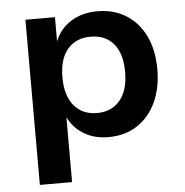

<svg xmlns="http://www.w3.org/2000/svg" viewBox="-50 -555 756 784"><g transform="rotate(-5 327.5 -163.0)"><path d="M82 180V-497H203V-395H202Q222 -448 268.5 -477Q315 -506 377 -506Q445 -506 495.5 -474Q546 -442 573.5 -384.5Q601 -327 601 -249Q601 -173 574 -114.5Q547 -56 497 -23Q447 10 378 10Q318 10 274 -18.5Q230 -47 211 -93H214V180ZM341 -92Q400 -92 434.5 -133Q469 -174 469 -249Q469 -325 435 -365Q401 -405 341 -405Q281 -405 246.5 -365Q212 -325 212 -249Q212 -174 246.5 -133Q281 -92 341 -92Z"/></g></svg>

Font: Nunito Sans 9pt
Style: Bold
Weight: 700
Version: Version 3.101;gftools[0.9.27]